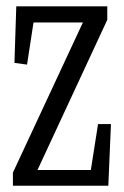

<svg xmlns="http://www.w3.org/2000/svg" viewBox="-20 -590 393 610"><path d="M21 0V-41.5L256.8 -547.4V-506.8L249 -518.6H164.1H63.5L91.8 -553.2L65.9 -384.8L25.9 -390.1L31.7 -569.8H320.8V-526.9L85.9 -21.5L93.3 -75.7V-49.8H185.1H291.5L263.2 -15.6L291.5 -195.8H332.5L324.2 0Z"/></svg>

Font: Scarab Serif
Style: Regular
Weight: 400
Designer: John Roberts
Foundry: Scarab
Version: 1.0